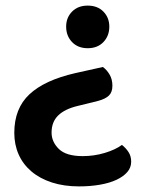

<svg xmlns="http://www.w3.org/2000/svg" viewBox="-20 -498 519 685"><path d="M347 -259Q361 -249 371 -232Q381 -215 381 -192Q381 -169 368.5 -157Q356 -145 330 -138L257 -120Q211 -109 187.5 -86Q164 -63 164 -25Q164 8 190 33.5Q216 59 275 59Q316 59 354 47.5Q392 36 415 19Q429 30 438.5 44.5Q448 59 448 79Q448 100 434 116Q420 132 395.5 143.5Q371 155 336.5 161Q302 167 262 167Q208 167 165 153Q122 139 92 113.5Q62 88 46.5 53Q31 18 31 -24Q31 -111 85 -161.5Q139 -212 248 -237ZM370 -403Q370 -370 349 -348Q328 -326 293 -326Q258 -326 237 -348Q216 -370 216 -403Q216 -435 237 -456.5Q258 -478 293 -478Q328 -478 349 -456.5Q370 -435 370 -403Z"/></svg>

Font: Baloo Bhaina 2 SemiBold
Style: Regular
Weight: 600
Designer: Yesha Goshar, Manish Minz, Shuchita Grover and Ek Type
Foundry: Ek Type
Version: Version 1.640;hotconv 1.0.111;makeotfexe 2.5.65597; ttfautoh